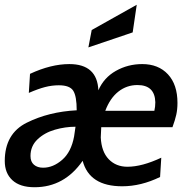

<svg xmlns="http://www.w3.org/2000/svg" viewBox="-28 -772 789 806"><path d="M-8 -96Q-8 -211 84.5 -257Q177 -303 294 -309Q294 -368 279.5 -391Q265 -414 219 -414Q190 -414 161 -406.5Q132 -399 93 -382L98 -462Q186 -503 263 -503Q380 -503 385 -393Q408 -446 458.5 -474.5Q509 -503 569 -503Q637 -503 677 -460Q717 -417 717 -340Q717 -313 712 -290.5Q707 -268 696 -238H397Q395 -206 395 -195Q398 -135 428.5 -103.5Q459 -72 507 -72Q568 -72 649 -110L644 -29Q564 10 485 10Q347 10 319 -97Q242 14 117 14Q56 14 24 -15.5Q-8 -45 -8 -96ZM620 -307Q624 -324 624 -343Q622 -415 549 -415Q504 -415 469 -387.5Q434 -360 414 -307ZM283 -199 289 -240Q246 -240 202.5 -227.5Q159 -215 129.5 -187Q100 -159 100 -117Q100 -93 114.5 -80.5Q129 -68 153 -68Q195 -68 233 -101Q271 -134 283 -199ZM357 -646 546 -752 529 -636 343 -573Z"/></svg>

Font: Cabin Medium
Style: Italic
Weight: 500
Italic angle: -7°
Designer: Pablo Impallari
Foundry: Pablo Impallari. http://www.impallari.com Igino Marini. http://www.ikern.com
Version: Version 2.200